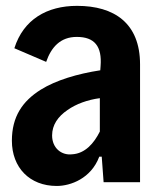

<svg xmlns="http://www.w3.org/2000/svg" viewBox="-20 -613 542 646"><path d="M239.3 -593.3C138.2 -593.3 59.1 -547.9 28.3 -450.7L135.3 -404.8C152.3 -453.6 182.6 -488.8 238.3 -488.8C297.9 -488.8 323.7 -457.5 318.4 -390.6L317.4 -376.5C240.7 -364.7 168.5 -343.3 116.7 -311C55.7 -272.5 20 -220.7 20 -139.6C20 -49.3 79.6 12.7 170.9 12.7C217.8 12.7 286.6 -12.7 314 -85.9H322.3L328.6 0H451.2V-396.5C451.2 -534.7 364.7 -593.3 239.3 -593.3ZM222.2 -93.8C187 -89.8 155.3 -114.7 155.3 -157.2C155.3 -192.9 175.3 -221.2 207 -242.7C235.8 -263.2 274.9 -277.3 315.9 -282.7V-170.4C296.4 -131.3 266.6 -96.2 222.2 -93.8Z"/></svg>

Font: Decalotype SemiBold
Style: Regular
Weight: 600
Designer: Alfredo Marco Pradil
Foundry: Alfredo Marco Pradil
Version: Version 1.0